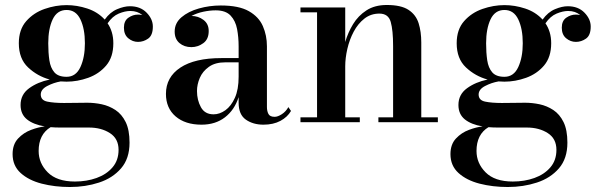

<svg xmlns="http://www.w3.org/2000/svg" viewBox="-20 -490 2414 770"><path d="M62.5 -69Q62.5 -111 96.8 -136Q131 -161 179.5 -171Q130 -184.5 92.8 -219.5Q55.5 -254.5 55.5 -316.5Q55.5 -371.5 85.2 -405.2Q115 -439 159 -454.2Q203 -469.5 247 -469.5Q288.5 -469.5 330.2 -455.8Q372 -442 400 -411.5Q421.5 -441.5 449.8 -453.2Q478 -465 501 -465Q543 -465 568 -439.2Q593 -413.5 593 -383.5Q593 -348.5 574.2 -335.2Q555.5 -322 533.5 -322Q512 -322 494.5 -336.5Q477 -351 477 -379Q477 -406.5 495 -419Q513 -431.5 533.5 -431.5Q542.5 -431.5 551 -429.5Q531.5 -446 502.5 -446Q481.5 -446 456.2 -435.5Q431 -425 411.5 -396.5Q422.5 -380.5 428.5 -360.5Q434.5 -340.5 434.5 -316.5Q434.5 -261 405.8 -227.2Q377 -193.5 333.8 -178Q290.5 -162.5 247 -162.5Q235 -162.5 223.5 -163.5Q195 -158.5 169.2 -145Q143.5 -131.5 143.5 -111Q143.5 -88 169.5 -82.5Q195.5 -77 236.5 -77Q263 -77 286 -77.5Q309 -78 330 -78Q358.5 -78 388 -71.8Q417.5 -65.5 443 -48.8Q468.5 -32 484 -0.5Q499.5 31 499.5 82Q499.5 146 465.5 185.2Q431.5 224.5 377 242.2Q322.5 260 260.5 260Q199.5 260 147.2 246.5Q95 233 62.8 203.8Q30.5 174.5 30.5 128Q30.5 89 52.5 65.5Q74.5 42 104.8 30.8Q135 19.5 159.5 17Q114 9.5 88.2 -11.2Q62.5 -32 62.5 -69ZM173.5 -316.5Q173.5 -278.5 178 -248.2Q182.5 -218 198 -200Q213.5 -182 247 -182Q284.5 -182 302.5 -221Q320.5 -260 320.5 -316.5Q320.5 -374.5 302.5 -412.2Q284.5 -450 247 -450Q209 -450 191.2 -412.2Q173.5 -374.5 173.5 -316.5ZM135 115.5Q135 164.5 171.5 201.2Q208 238 280.5 238Q327.5 238 367.2 223.8Q407 209.5 431.2 181.2Q455.5 153 455.5 111Q455.5 66 420.8 43.8Q386 21.5 337 21.5H221.5Q201 21.5 183 20Q135 49 135 115.5Z M867.5 -257H937V-304.5Q937 -340.5 930.8 -373.5Q924.5 -406.5 904.8 -427.5Q885 -448.5 845 -448.5Q821.5 -448.5 795.5 -443Q769.5 -437.5 748 -426Q775 -426 796 -410.2Q817 -394.5 817 -365.5Q817 -332.5 795.2 -316.8Q773.5 -301 747.5 -301Q719 -301 699.8 -317.2Q680.5 -333.5 680.5 -363.5Q680.5 -397.5 707.8 -420.8Q735 -444 777.5 -456Q820 -468 865.5 -468Q938 -468 978 -445.2Q1018 -422.5 1034.2 -385.2Q1050.5 -348 1050.5 -304.5V-61Q1050.5 -44.5 1056.5 -33Q1062.5 -21.5 1081.5 -21.5Q1094 -21.5 1110.2 -32Q1126.5 -42.5 1136.5 -60.5L1147 -45Q1133 -20.5 1104.5 -5.2Q1076 10 1036.5 10Q995 10 966 -10.2Q937 -30.5 937 -78V-100.5Q920.5 -49 882.2 -19.5Q844 10 788 10Q723 10 684.2 -23.2Q645.5 -56.5 645.5 -113.5Q645.5 -180.5 703.2 -218.8Q761 -257 867.5 -257ZM836.5 -31.5Q861 -31.5 884 -48Q907 -64.5 922 -97.8Q937 -131 937 -182.5V-240H883.5Q843 -240 817.8 -222Q792.5 -204 781.2 -177.5Q770 -151 770 -125Q770 -88.5 785.8 -60Q801.5 -31.5 836.5 -31.5Z M1185 -19.5H1251.5V-440.5H1185V-460H1364.5V-321.5Q1375.5 -359.5 1396 -393.2Q1416.5 -427 1449.8 -448.5Q1483 -470 1531 -470Q1588.5 -470 1618.2 -450.5Q1648 -431 1658.8 -397Q1669.5 -363 1669.5 -319.5V-19.5H1736V0H1497.5V-19.5H1556.5V-305.5Q1556.5 -368.5 1547 -402Q1537.5 -435.5 1501.5 -435.5Q1467 -435.5 1441.2 -415.2Q1415.5 -395 1398.5 -363Q1381.5 -331 1373 -294Q1364.5 -257 1364.5 -224V-19.5H1423V0H1185Z M1818.5 -69Q1818.5 -111 1852.8 -136Q1887 -161 1935.5 -171Q1886 -184.5 1848.8 -219.5Q1811.5 -254.5 1811.5 -316.5Q1811.5 -371.5 1841.2 -405.2Q1871 -439 1915 -454.2Q1959 -469.5 2003 -469.5Q2044.5 -469.5 2086.2 -455.8Q2128 -442 2156 -411.5Q2177.5 -441.5 2205.8 -453.2Q2234 -465 2257 -465Q2299 -465 2324 -439.2Q2349 -413.5 2349 -383.5Q2349 -348.5 2330.2 -335.2Q2311.5 -322 2289.5 -322Q2268 -322 2250.5 -336.5Q2233 -351 2233 -379Q2233 -406.5 2251 -419Q2269 -431.5 2289.5 -431.5Q2298.5 -431.5 2307 -429.5Q2287.5 -446 2258.5 -446Q2237.5 -446 2212.2 -435.5Q2187 -425 2167.5 -396.5Q2178.5 -380.5 2184.5 -360.5Q2190.5 -340.5 2190.5 -316.5Q2190.5 -261 2161.8 -227.2Q2133 -193.5 2089.8 -178Q2046.5 -162.5 2003 -162.5Q1991 -162.5 1979.5 -163.5Q1951 -158.5 1925.2 -145Q1899.5 -131.5 1899.5 -111Q1899.5 -88 1925.5 -82.5Q1951.5 -77 1992.5 -77Q2019 -77 2042 -77.5Q2065 -78 2086 -78Q2114.5 -78 2144 -71.8Q2173.5 -65.5 2199 -48.8Q2224.5 -32 2240 -0.5Q2255.5 31 2255.5 82Q2255.5 146 2221.5 185.2Q2187.5 224.5 2133 242.2Q2078.5 260 2016.5 260Q1955.5 260 1903.2 246.5Q1851 233 1818.8 203.8Q1786.5 174.5 1786.5 128Q1786.5 89 1808.5 65.5Q1830.5 42 1860.8 30.8Q1891 19.5 1915.5 17Q1870 9.5 1844.2 -11.2Q1818.5 -32 1818.5 -69ZM1929.5 -316.5Q1929.5 -278.5 1934 -248.2Q1938.5 -218 1954 -200Q1969.5 -182 2003 -182Q2040.5 -182 2058.5 -221Q2076.5 -260 2076.5 -316.5Q2076.5 -374.5 2058.5 -412.2Q2040.5 -450 2003 -450Q1965 -450 1947.2 -412.2Q1929.5 -374.5 1929.5 -316.5ZM1891 115.5Q1891 164.5 1927.5 201.2Q1964 238 2036.5 238Q2083.5 238 2123.2 223.8Q2163 209.5 2187.2 181.2Q2211.5 153 2211.5 111Q2211.5 66 2176.8 43.8Q2142 21.5 2093 21.5H1977.5Q1957 21.5 1939 20Q1891 49 1891 115.5Z"/></svg>

Font: Bodoni* 11pt Medium
Style: Regular
Weight: 500
Version: Version 2.3